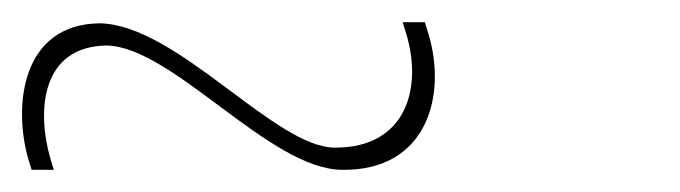

<svg xmlns="http://www.w3.org/2000/svg" viewBox="-93 -503 613 173"><path d="M-47.6 -360 -44.5 -350H-64.5L-67.6 -360C-81.2 -408 -73.5 -481 -3.3 -482C66.7 -481 155.4 -369 209.4 -370C272.4 -370 288.2 -423 272.9 -473L269.8 -483H289.8L292.9 -473C310 -417 291.8 -349 215.5 -350C150.1 -350 62.7 -461 2.9 -462C-55.5 -461 -60.2 -404 -47.6 -360Z"/></svg>

Font: Nordica Plus
Style: NordicaClassicUltLtCondOpObl
Weight: 300
Version: Version 1.01